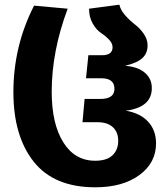

<svg xmlns="http://www.w3.org/2000/svg" viewBox="-20 -779 716 817"><path d="M385 18Q210 18 123.5 -91Q37 -200 37 -387Q37 -583 125 -755L268 -742Q200 -561 200 -388Q200 -253 249 -174Q298 -95 385 -95Q434 -95 458.5 -118Q483 -141 483 -180Q483 -217 460 -238Q437 -259 395 -259H331L340 -358H407Q467 -358 467 -401Q467 -446 411 -446H346L356 -544H414Q459 -544 459 -578Q459 -595 443.5 -611Q428 -627 409 -639.5Q390 -652 374.5 -679Q359 -706 359 -742L488 -759Q493 -736 513 -713.5Q533 -691 554 -675Q575 -659 591.5 -635.5Q608 -612 608 -586Q608 -552 585.5 -531.5Q563 -511 512 -499Q567 -495 596.5 -469.5Q626 -444 626 -404Q626 -322 515 -308Q576 -298 610 -261.5Q644 -225 644 -169Q644 -86 573 -34Q502 18 385 18Z"/></svg>

Font: FiraGO
Style: Bold
Weight: 700
Designer: bBox Type
Foundry: bBox Type GmbH
Version: Version 1.001;PS 001.001;hotconv 1.0.88;makeotf.lib2.5.64775